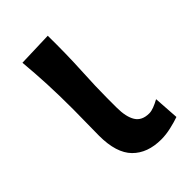

<svg xmlns="http://www.w3.org/2000/svg" viewBox="-164 -565 641 641"><g transform="rotate(-45 157.0 -244.5)"><path d="M208.5 12Q143.5 12 106.8 -25.2Q70 -62.5 70 -144Q70 -182.5 70.8 -209.8Q71.5 -237 71.5 -268Q71.5 -335.5 69 -388.8Q66.5 -442 61.5 -497L185 -501Q186 -413 182 -339Q178 -265 178 -214V-169Q178 -125 192.5 -101.5Q207 -78 241.5 -78Q251.5 -78 264 -82.8Q276.5 -87.5 291 -95.5L297 -5.5Q280.5 0.5 255.8 6.2Q231 12 208.5 12Z"/></g></svg>

Font: Commissioner Flair Medium
Style: Regular
Weight: 500
Designer: Kostas Bartsokas
Foundry: Kostas Bartsokas
Version: Version 1.000; ttfautohint (v1.8.3)